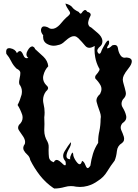

<svg xmlns="http://www.w3.org/2000/svg" viewBox="-20 -1037 777 1082"><path d="M721.7 -697.8Q722.7 -695.8 722.7 -693.4Q722.7 -692.4 722.7 -691.4Q722.7 -674.8 704.1 -651.9Q684.6 -627.4 677.7 -612.3Q671.9 -600.1 671.9 -587.9Q672.9 -575.7 676.8 -563.5Q683.6 -541 688.5 -519Q689.5 -514.2 689.5 -509.8Q689.5 -492.7 672.9 -477.1Q665 -464.8 665 -452.6Q665 -440.9 671.9 -430.2Q685.5 -407.7 690.4 -386.7Q693.4 -375.5 689.5 -364.3Q685.5 -353.5 669.9 -342.8Q660.2 -330.6 660.2 -318.4Q660.2 -311.5 663.1 -304.2Q671.9 -285.2 677.7 -267.1Q680.7 -257.3 678.7 -248Q677.7 -239.3 667 -230.5Q641.6 -215.3 638.7 -185.1Q635.7 -154.8 626 -131.8Q603.5 -103 584 -70.8Q564.5 -38.1 532.2 -18.1Q504.9 2 473.6 10.7Q452.1 16.6 430.7 16.6Q419.9 16.6 409.2 15.1Q394.5 11.7 379.9 11.7Q362.3 11.7 345.7 16.6Q314.5 25.4 286.1 25.4Q284.2 23.9 279.3 21.5Q237.3 -7.3 205.1 -48.3Q172.9 -89.8 150.4 -135.3Q147.5 -153.3 133.8 -165.5Q120.1 -177.7 113.3 -191.4Q110.4 -198.7 111.3 -207Q112.3 -215.3 120.1 -226.1Q123 -237.3 120.1 -247.6Q117.2 -257.3 111.3 -266.6Q100.6 -283.7 88.9 -299.3Q82 -308.1 82 -317.4Q82 -325.2 86.9 -333Q107.4 -351.1 107.4 -373.5Q107.4 -381.3 105.5 -389.2Q94.7 -420.9 79.1 -445.3Q92.8 -471.2 101.6 -503.4Q103.5 -512.7 103.5 -521.5Q103.5 -543.5 88.9 -562.5Q86.9 -571.3 87.9 -580.1Q88.9 -588.9 90.8 -597.2Q94.7 -612.8 94.7 -626.5Q94.7 -640.1 73.2 -650.4Q53.7 -669.4 43 -691.9Q32.2 -714.4 15.6 -733.9Q14.6 -740.2 14.6 -745.1Q14.6 -765.6 31.2 -765.6Q34.2 -765.6 38.1 -765.1Q66.4 -759.8 75.2 -737.8Q83 -747.1 87.9 -748.5Q93.8 -750.5 97.7 -747.6Q106.4 -740.7 113.3 -722.7Q119.1 -709 130.9 -709Q134.8 -709 139.6 -710.4Q128.9 -719.2 128.9 -731Q128.9 -740.2 135.7 -752Q148.4 -775.4 162.1 -775.4Q163.1 -775.4 165 -774.9Q168 -773.9 171.9 -770.5Q175.8 -767.1 177.7 -760.7Q200.2 -741.2 224.6 -717.8Q249 -694.3 252 -663.6Q231.4 -642.1 224.6 -612.3Q222.7 -605 222.7 -598.1Q222.7 -576.2 240.2 -557.6Q252 -547.9 251 -539.1Q249 -529.8 238.3 -521Q222.7 -499 222.7 -473.1Q222.7 -462.4 225.6 -450.7Q231.4 -426.3 231.4 -403.3Q231.4 -389.6 229.5 -376Q230.5 -357.4 230.5 -337.9Q230.5 -322.3 229.5 -306.2Q229.5 -303.7 229.5 -301.3Q229.5 -268.6 247.1 -239.7Q252 -230.5 253.9 -218.8Q254.9 -206.5 253.9 -194.8Q253.9 -190.9 253.9 -187Q253.9 -168 255.9 -150.9Q258.8 -129.9 283.2 -122.6Q287.1 -131.8 293 -134.3Q297.9 -136.7 303.7 -135.3Q315.4 -131.3 329.1 -117.7Q341.8 -104 347.7 -105.5Q350.6 -106.4 350.6 -111.3Q351.6 -116.7 348.6 -128.4Q335.9 -142.6 335.9 -158.2Q335.9 -171.4 344.7 -185.5Q363.3 -216.3 378.9 -235.8Q379.9 -232.9 379.9 -230Q379.9 -216.8 368.2 -197.3Q354.5 -173.3 354.5 -156.7Q354.5 -149.4 359.4 -145Q364.3 -140.1 376 -139.2Q375 -141.6 375 -144Q375 -155.3 382.8 -169.9Q391.6 -188 393.6 -158.7Q400.4 -136.7 417 -118.2Q423.8 -111.3 428.7 -111.3Q437.5 -111.3 442.4 -130.4Q454.1 -126 460 -109.4Q465.8 -92.8 472.7 -89.8Q475.6 -88.9 479.5 -91.8Q483.4 -94.7 489.3 -103.5Q494.1 -137.7 503.9 -170.4Q513.7 -202.6 533.2 -231.9Q533.2 -235.8 533.2 -239.7Q533.2 -269.5 540 -298.3Q546.9 -331.5 546.9 -365.7Q549.8 -378.4 546.9 -391.6Q543.9 -404.3 539.1 -417Q530.3 -440.4 524.4 -462.9Q523.4 -466.8 523.4 -470.7Q523.4 -489.3 543.9 -507.3Q551.8 -522.5 551.8 -535.6Q551.8 -546.4 546.9 -555.7Q535.2 -577.1 517.6 -593.8Q512.7 -606.4 523.4 -617.2Q533.2 -627.9 538.1 -637.7Q541 -641.6 541 -646Q541 -650.4 537.1 -654.8Q522.5 -682.1 516.6 -714.4Q512.7 -735.8 512.7 -757.3Q512.7 -768.1 513.7 -778.3Q496.1 -767.6 483.4 -767.6Q469.7 -767.6 460 -779.3Q441.4 -801.8 420.9 -822.3Q410.2 -832 400.4 -833Q390.6 -834 380.9 -829.6Q363.3 -821.3 344.7 -803.7Q327.1 -786.1 307.6 -783.2Q294.9 -779.3 283.2 -779.3Q264.6 -779.3 248 -788.1Q222.7 -800.3 222.7 -830.6Q222.7 -834 223.6 -837.9Q210.9 -853 210.9 -867.2Q210.9 -872.1 212.9 -877Q216.8 -888.2 228.5 -888.2Q237.3 -888.2 249 -883.3Q259.8 -875 270.5 -874.5Q281.2 -874 291 -878.4Q308.6 -886.7 324.2 -906.2Q339.8 -925.3 353.5 -938Q375 -954.6 375 -962.9Q375 -970.2 365.2 -982.9Q361.3 -988.8 356.4 -997.1Q351.6 -1004.9 348.6 -1017.1Q376 -1010.3 386.7 -996.6Q396.5 -982.4 423.8 -969.7Q433.6 -953.6 440.4 -964.4Q447.3 -975.1 455.1 -979.5Q459 -981.4 462.9 -980Q466.8 -978.5 471.7 -970.7Q491.2 -965.8 491.2 -954.1Q491.2 -949.7 488.3 -944.8Q478.5 -926.3 476.6 -907.7Q476.6 -899.9 480.5 -893.1Q483.4 -886.2 495.1 -881.3Q511.7 -868.2 532.2 -849.6Q552.7 -831.5 556.6 -811.5Q558.6 -800.8 554.7 -789.6Q549.8 -778.3 536.1 -767.6Q528.3 -758.8 528.3 -750.5Q528.3 -744.1 533.2 -738.3Q536.1 -733.9 540 -733.9Q546.9 -733.9 552.7 -752.9Q556.6 -762.7 570.3 -786.1Q583 -808.6 589.8 -808.6Q589.8 -808.6 590.8 -808.6Q593.8 -808.1 594.7 -803.2Q595.7 -798.8 593.8 -788.1Q577.1 -763.2 586.9 -764.6Q597.7 -766.1 612.3 -781.2Q620.1 -783.7 626 -783.7Q641.6 -783.7 644.5 -766.1Q647.5 -742.2 659.2 -725.1Q664.1 -717.3 671.9 -713.9Q679.7 -710 694.3 -712.9Q709 -711.4 715.8 -706.1Q720.7 -702.6 721.7 -697.8Z"/></svg>

Font: Brazier Flame
Style: Regular
Weight: 400
Designer: Walter E Stewart
Version: 0.1